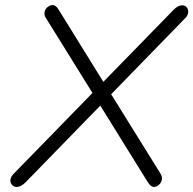

<svg xmlns="http://www.w3.org/2000/svg" viewBox="-20 -730 765 760"><path d="M725 -684Q725 -671 715 -660L420 -357L617 -40Q621 -33 621 -24Q621 -7 606 4Q597 10 589 10Q577 10 565 -9L377 -312L82 -9Q63 10 46 10Q36 10 30 4Q21 -4 21 -15Q21 -27 32 -40L346 -362L161 -660Q156 -668 156 -677Q156 -694 171 -704Q180 -710 188 -710Q201 -710 212 -692L389 -406L668 -692Q685 -709 701 -709Q709 -709 716 -704Q725 -697 725 -684Z"/></svg>

Font: Kodchasan Light
Style: Italic
Weight: 300
Italic angle: -10°
Version: Version 1.000; ttfautohint (v1.6)